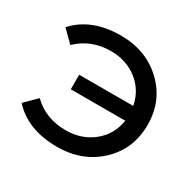

<svg xmlns="http://www.w3.org/2000/svg" viewBox="-125 -671 824 812"><g transform="rotate(30 287.5 -264.5)"><path d="M246 -536Q369 -536 450.5 -459Q532 -382 532 -265Q532 -147 450.5 -70Q369 7 246 7Q102 7 24 -79L80 -135Q144 -72 242 -72Q320 -72 375 -116.5Q430 -161 441 -233H175V-304H439Q426 -373 372 -415.5Q318 -458 242 -458Q145 -458 80 -394L24 -449Q103 -536 246 -536Z"/></g></svg>

Font: false
Style: Regular
Weight: 500
Designer: Julieta Ulanovsky
Foundry: Julieta Ulanovsky
Version: Version 7.222;hotconv 1.0.109;makeotfexe 2.5.65596